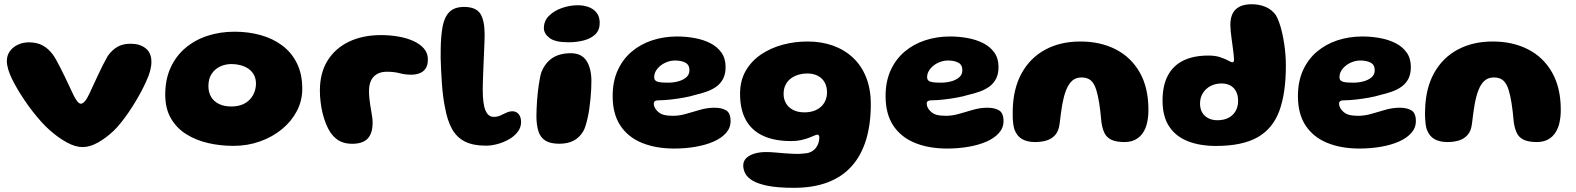

<svg xmlns="http://www.w3.org/2000/svg" viewBox="-20 -663 7476 911"><path d="M372.2 34.9Q337.5 34.9 296.9 12.6Q256.2 -9.6 215.1 -46.1Q195.9 -63 175.3 -85.9Q154.8 -108.9 134.5 -134.9Q114.2 -160.9 95.9 -188.2Q77.5 -215.5 62.3 -241.6Q47.1 -267.8 36.1 -290.1Q25 -313.4 18.8 -334.4Q12.5 -355.4 12.5 -373.8Q12.5 -400.1 26.8 -419.9Q41 -439.8 64.9 -450.9Q88.8 -462.1 116.9 -462.1Q155.5 -462.1 182.8 -447.2Q210 -432.2 230.6 -404.2Q238.4 -393.6 247.5 -377.2Q256.6 -360.9 266.8 -340.8Q277 -320.8 287.6 -298.9Q298.1 -277 308.3 -255.4Q318.5 -233.9 327.4 -214.5Q336.6 -194.9 346.1 -182.9Q355.5 -170.9 363.9 -170.9Q372.4 -170.9 382.8 -182.9Q393.2 -195 402.8 -215.8Q423.9 -260 445.2 -306.9Q466.6 -353.8 491.4 -397.6Q511.9 -426 537.2 -440.8Q562.5 -455.5 600 -455.5Q643.5 -455.5 670.9 -433.9Q698.4 -412.4 698.4 -369.8Q698.4 -349.2 692.2 -326.3Q686 -303.4 674.5 -279.1Q665.4 -257.9 652.2 -232.9Q639 -207.9 623.3 -181.6Q607.6 -155.2 590.3 -130Q573 -104.8 555.2 -82.4Q537.4 -60 519.9 -42.9Q482.9 -8.1 444.6 13.4Q406.2 34.9 372.2 34.9Z M1087.4 29.1Q1025 29.1 967.1 15.7Q909.1 2.2 863.3 -26.6Q817.5 -55.5 790.8 -101.8Q764 -148 764 -214Q764 -286.5 789.6 -342.1Q815.1 -397.8 860.2 -435.8Q905.4 -473.9 965 -493.2Q1024.6 -512.6 1093 -512.6Q1158.8 -512.6 1216.9 -496.4Q1275.1 -480.1 1319.6 -446.8Q1364 -413.4 1389.1 -362.3Q1414.2 -311.2 1414.2 -241.4Q1414.2 -185.4 1388.7 -136.4Q1363.1 -87.4 1318.1 -50.3Q1273 -13.2 1213.9 7.9Q1154.9 29.1 1087.4 29.1ZM1077.1 -157.8Q1108.2 -157.8 1130.4 -167.2Q1152.6 -176.6 1166.8 -192.5Q1180.9 -208.4 1187.7 -227.5Q1194.5 -246.6 1194.5 -266.1Q1194.5 -291 1184.4 -308.7Q1174.4 -326.4 1157.6 -337.5Q1140.9 -348.6 1120.3 -353.9Q1099.8 -359.1 1078.2 -359.1Q1049.1 -359.1 1024.1 -347.2Q999.1 -335.4 983.9 -312.1Q968.8 -288.8 968.8 -254.2Q968.8 -224.9 981.8 -203.1Q994.9 -181.4 1019.2 -169.6Q1043.6 -157.8 1077.1 -157.8Z M1650.9 19.2Q1626.5 19.2 1607.6 12.8Q1588.8 6.4 1574.4 -5.3Q1560.1 -17 1548.8 -32.9Q1536.4 -51.6 1526.8 -75.2Q1517.2 -98.9 1510.8 -125.2Q1504.4 -151.6 1501.1 -179.2Q1497.8 -206.8 1497.8 -233Q1497.8 -316.8 1534.2 -375.5Q1570.8 -434.2 1636.2 -465.4Q1701.6 -496.5 1788.2 -496.5Q1829.8 -496.5 1869.4 -489.7Q1909 -482.9 1940.7 -468.8Q1972.4 -454.6 1991.3 -432.9Q2010.2 -411.2 2010.2 -381.4Q2010.2 -353 1998.8 -337Q1987.4 -321 1969.3 -314.8Q1951.2 -308.6 1931.8 -308.6Q1901.9 -308.6 1876 -315.6Q1850.1 -322.6 1815.4 -322.6Q1776.1 -322.6 1753.5 -299.6Q1730.9 -276.6 1730.9 -230.6Q1730.9 -212.9 1732.6 -195.9Q1734.2 -178.9 1736.9 -163.1Q1739.5 -147.2 1742.1 -132.5Q1744.6 -117.8 1746.3 -104.9Q1748 -92.1 1748 -81Q1748 -30.5 1724.7 -5.6Q1701.4 19.2 1650.9 19.2Z M2285.1 28.2Q2225.6 28.2 2186.6 8.9Q2147.5 -10.5 2124.8 -51Q2102.1 -91.5 2091.2 -154.8Q2086.4 -176.8 2082.7 -205.8Q2079 -234.9 2076.7 -267.2Q2074.4 -299.5 2072.9 -330.5Q2071.4 -361.5 2070.9 -387.2Q2070.5 -413 2071 -429.4Q2071.8 -493.1 2080.3 -538.1Q2088.9 -583 2112.8 -606.6Q2136.6 -630.1 2182.1 -630.1Q2237.6 -630.1 2258.6 -598.6Q2279.5 -567.1 2279.5 -498Q2279.5 -486 2278.8 -466.8Q2278.1 -447.5 2277.1 -423.9Q2276.1 -400.2 2275 -374.6Q2273.9 -349 2272.9 -324.1Q2271.9 -299.2 2271.2 -277.4Q2270.5 -255.5 2270.5 -239.2Q2270.5 -203.5 2273.8 -178.5Q2277.1 -153.5 2283.9 -138.1Q2290.6 -122.6 2300.5 -115.5Q2310.4 -108.4 2323.4 -108.4Q2339.6 -108.4 2354.1 -115Q2368.5 -121.6 2382.6 -128.3Q2396.6 -135 2411.4 -135Q2430.1 -135 2441.2 -121.1Q2452.4 -107.2 2452.4 -84Q2452.4 -58.5 2436.6 -37.6Q2420.8 -16.8 2395.4 -2.2Q2370 12.4 2340.9 20.3Q2311.8 28.2 2285.1 28.2Z M2633.8 19Q2590.8 19 2567.1 3.8Q2543.5 -11.4 2534.4 -41Q2525.2 -70.6 2525.2 -113.4Q2525.2 -129.1 2526.1 -147.5Q2526.9 -165.9 2528.2 -185.2Q2529.5 -204.5 2531.6 -223.8Q2533.8 -243 2536.4 -260.9Q2539 -278.9 2542.1 -294.2Q2545.2 -309.6 2549 -320.8Q2566.5 -364.6 2600.8 -387.6Q2635 -410.5 2688.8 -410.5Q2738.9 -410.5 2762.5 -374.8Q2786.1 -339 2786.1 -277.4Q2786.1 -259.4 2785 -237.8Q2783.9 -216.1 2781.6 -193.4Q2779.4 -170.6 2776.2 -147.9Q2773 -125.1 2768.4 -104.7Q2763.9 -84.2 2758.7 -67.3Q2753.5 -50.4 2746.9 -39.2Q2729.1 -9.8 2701.2 4.6Q2673.2 19 2633.8 19ZM2676.5 -462.4Q2614.1 -462.4 2587.4 -482.8Q2560.6 -503.2 2560.6 -529.9Q2560.6 -564.4 2585.4 -588.6Q2610.1 -612.8 2647.2 -625.4Q2684.4 -638.1 2722 -638.1Q2749.8 -638.1 2773.2 -629.4Q2796.8 -620.8 2811.1 -602.2Q2825.5 -583.8 2825.5 -554Q2825.5 -520.4 2804.9 -500.3Q2784.2 -480.2 2750.2 -471.3Q2716.2 -462.4 2676.5 -462.4Z M3178.9 41.8Q3091.8 41.8 3025.9 14.9Q2960 -12 2923.4 -67.2Q2886.9 -122.4 2886.9 -206.8Q2886.9 -276.4 2910.8 -329.1Q2934.8 -381.9 2976.9 -417.7Q3019.1 -453.5 3074.5 -471.7Q3129.9 -489.9 3192.6 -489.9Q3235.2 -489.9 3276.2 -482.4Q3317.1 -475 3350.3 -458.1Q3383.5 -441.2 3403.1 -413.4Q3422.8 -385.6 3422.8 -345.2Q3422.8 -312.4 3411.2 -289.8Q3399.8 -267.2 3379.6 -252.5Q3359.4 -237.8 3333.2 -228.4Q3307 -219.1 3277.6 -212.4Q3256.4 -205.6 3224.9 -199.9Q3193.4 -194.1 3162.1 -190.7Q3130.8 -187.2 3109.6 -187.2Q3094.4 -187.2 3088.2 -183.7Q3082.1 -180.1 3082.1 -170.8Q3082.1 -162.9 3086.2 -153.7Q3090.4 -144.5 3098.2 -136.8Q3111.1 -122.9 3129.1 -118.2Q3147 -113.5 3172.4 -113.5Q3203.8 -113.5 3236.6 -123.1Q3269.5 -132.8 3302.9 -142.3Q3336.4 -151.9 3370.1 -151.9Q3404.9 -151.9 3425.7 -139.1Q3446.5 -126.2 3446.5 -88.5Q3446.5 -56.2 3424.6 -31.8Q3402.8 -7.2 3365.2 9.1Q3327.6 25.4 3279.4 33.6Q3231.2 41.8 3178.9 41.8ZM3150.8 -270.8Q3173.9 -270.8 3197 -276.7Q3220.1 -282.6 3235.7 -295.7Q3251.2 -308.8 3251.2 -329.8Q3251.2 -355.6 3231.8 -365.8Q3212.4 -375.9 3183 -375.9Q3164.8 -375.9 3147.1 -369.6Q3129.4 -363.4 3115.2 -352.4Q3101 -341.4 3092.5 -327.2Q3084 -313 3084 -297Q3084 -285.4 3091.3 -279.8Q3098.6 -274.1 3113.6 -272.4Q3128.5 -270.8 3150.8 -270.8Z M3747.1 228.2Q3671.6 228.2 3624.3 218.9Q3577 209.5 3551.3 194.2Q3525.6 178.9 3516.1 160Q3506.5 141.1 3506.5 122.5Q3506.5 101.1 3521.1 87Q3535.6 72.9 3560.2 65.6Q3584.9 58.4 3615.1 58.4Q3634.2 58.4 3656.8 60.4Q3679.4 62.4 3703.1 64.4Q3726.9 66.4 3750.7 67.1Q3774.5 67.8 3796.9 65.1Q3816 64 3829.3 56.8Q3842.6 49.6 3851.1 38.7Q3859.6 27.8 3863.6 14.9Q3867.5 2.1 3867.5 -10.8Q3867.5 -14.2 3866.6 -17.2Q3865.6 -20.1 3863.8 -22.1Q3862 -24 3858.8 -24Q3853 -24 3842.7 -19.3Q3832.4 -14.6 3817 -8.8Q3801.6 -3 3780.9 1.7Q3760.2 6.4 3734.1 6.4Q3654.9 6.4 3600.8 -18.6Q3546.8 -43.6 3519.1 -93.5Q3491.4 -143.4 3491.4 -217.8Q3491.4 -280.5 3518.4 -327.1Q3545.4 -373.8 3591.1 -404.7Q3636.9 -435.6 3694 -450.9Q3751.1 -466.1 3811.6 -466.1Q3877.4 -466.1 3932.2 -446.6Q3987.1 -427 4027.4 -389.1Q4067.8 -351.2 4089.8 -295.8Q4111.8 -240.4 4111.8 -168.5Q4111.8 -72.8 4089 1.3Q4066.2 75.4 4020.8 125.9Q3975.4 176.4 3906.9 202.3Q3838.4 228.2 3747.1 228.2ZM3796.8 -129.9Q3821 -129.9 3840.8 -136.6Q3860.6 -143.2 3874.6 -155.8Q3888.6 -168.4 3896.3 -185.8Q3904 -203.2 3904 -224.6Q3904 -252 3892.8 -272.1Q3881.6 -292.2 3860.5 -303.3Q3839.4 -314.4 3808.9 -314.4Q3789 -314.4 3769.4 -308.8Q3749.8 -303.1 3733.5 -291.4Q3717.2 -279.6 3707.6 -261.1Q3698 -242.6 3698 -216.9Q3698 -192 3709.8 -172.2Q3721.6 -152.4 3743.8 -141.1Q3765.9 -129.9 3796.8 -129.9Z M4473.9 41.8Q4386.8 41.8 4320.9 14.9Q4255 -12 4218.4 -67.2Q4181.9 -122.4 4181.9 -206.8Q4181.9 -276.4 4205.8 -329.1Q4229.8 -381.9 4271.9 -417.7Q4314.1 -453.5 4369.5 -471.7Q4424.9 -489.9 4487.6 -489.9Q4530.2 -489.9 4571.2 -482.4Q4612.1 -475 4645.3 -458.1Q4678.5 -441.2 4698.1 -413.4Q4717.8 -385.6 4717.8 -345.2Q4717.8 -312.4 4706.2 -289.8Q4694.8 -267.2 4674.6 -252.5Q4654.4 -237.8 4628.2 -228.4Q4602 -219.1 4572.6 -212.4Q4551.4 -205.6 4519.9 -199.9Q4488.4 -194.1 4457.1 -190.7Q4425.8 -187.2 4404.6 -187.2Q4389.4 -187.2 4383.2 -183.7Q4377.1 -180.1 4377.1 -170.8Q4377.1 -162.9 4381.2 -153.7Q4385.4 -144.5 4393.2 -136.8Q4406.1 -122.9 4424.1 -118.2Q4442 -113.5 4467.4 -113.5Q4498.8 -113.5 4531.6 -123.1Q4564.5 -132.8 4597.9 -142.3Q4631.4 -151.9 4665.1 -151.9Q4699.9 -151.9 4720.7 -139.1Q4741.5 -126.2 4741.5 -88.5Q4741.5 -56.2 4719.6 -31.8Q4697.8 -7.2 4660.2 9.1Q4622.6 25.4 4574.4 33.6Q4526.2 41.8 4473.9 41.8ZM4445.8 -270.8Q4468.9 -270.8 4492 -276.7Q4515.1 -282.6 4530.7 -295.7Q4546.2 -308.8 4546.2 -329.8Q4546.2 -355.6 4526.8 -365.8Q4507.4 -375.9 4478 -375.9Q4459.8 -375.9 4442.1 -369.6Q4424.4 -363.4 4410.2 -352.4Q4396 -341.4 4387.5 -327.2Q4379 -313 4379 -297Q4379 -285.4 4386.3 -279.8Q4393.6 -274.1 4408.6 -272.4Q4423.5 -270.8 4445.8 -270.8Z M4891.4 11Q4853.8 11 4829.4 -3.1Q4805 -17.2 4793 -49.5Q4789.6 -60.6 4787.8 -74.4Q4785.9 -88.2 4785.2 -105.1Q4784.5 -121.9 4785.2 -141.2Q4787.6 -244.2 4828.2 -316.8Q4868.8 -389.4 4940.3 -427.8Q5011.9 -466.1 5105.9 -466.1Q5200.9 -466.1 5273.7 -428.9Q5346.5 -391.6 5387.8 -319.4Q5429 -247.1 5429 -142.5Q5429 -125.5 5427.5 -110.4Q5426 -95.4 5423.1 -82.2Q5420.2 -69.1 5415.9 -57.6Q5402.6 -23.9 5377.2 -6.4Q5351.9 11 5316.5 11Q5275.2 11 5252.6 -0.2Q5230 -11.4 5220.1 -32.6Q5210.1 -53.9 5206 -83.6Q5203.4 -111.8 5200.9 -134.2Q5198.4 -156.6 5195.4 -174.4Q5192.4 -192.2 5189.2 -206.9Q5186.1 -221.6 5182.1 -234.8Q5172.8 -266.1 5156.4 -280.8Q5140.1 -295.5 5111.2 -295.5Q5084.9 -295.5 5067.3 -280Q5049.8 -264.5 5038 -234.1Q5032.6 -220.2 5028.2 -203.8Q5023.9 -187.2 5020.3 -167.6Q5016.8 -148 5013.8 -125.1Q5010.9 -102.1 5007.6 -75.4Q5003.4 -41.1 4986.6 -22.4Q4969.9 -3.6 4945.3 3.7Q4920.8 11 4891.4 11Z M5749.5 29.5Q5673.6 29.5 5616.4 7.2Q5559.2 -15.1 5527.6 -62.8Q5496 -110.4 5496 -185.8Q5496 -256.1 5520.8 -303.8Q5545.6 -351.4 5594.1 -375.4Q5642.6 -399.4 5713.1 -399.4Q5746.4 -399.4 5768.2 -392Q5790.1 -384.6 5803.8 -377.6Q5811.6 -373.5 5817.9 -370.5Q5824.1 -367.5 5827.4 -367.5Q5835.2 -367.5 5835.2 -379.4Q5835.2 -387.1 5833.6 -402.6Q5831.9 -418.1 5829.3 -437.6Q5826.8 -457.1 5823.9 -477.4Q5821.1 -497.6 5819.4 -515.6Q5817.8 -533.5 5817.8 -545Q5817.8 -642.9 5919.4 -642.9Q5954.4 -642.9 5984.5 -630.4Q6014.6 -617.9 6033.9 -590.8Q6042.8 -575.6 6050.2 -554.1Q6057.8 -532.5 6063.5 -507.2Q6069.2 -481.9 6073.3 -454.8Q6077.4 -427.8 6079.3 -401.4Q6081.2 -375 6081.2 -351.9Q6081.2 -220.8 6049.9 -136.2Q6018.5 -51.8 5945.9 -11.1Q5873.4 29.5 5749.5 29.5ZM5756.1 -92.5Q5787 -92.5 5809.1 -104.1Q5831.1 -115.6 5842.9 -136.5Q5854.6 -157.4 5854.6 -184.2Q5854.6 -211.1 5844.8 -229.4Q5835 -247.8 5817.5 -257.4Q5800 -267 5775.9 -267Q5747.2 -267 5724.2 -255.1Q5701.1 -243.1 5687.5 -221.6Q5673.9 -200 5673.9 -171.4Q5673.9 -147 5684.2 -129.3Q5694.5 -111.6 5713.2 -102.1Q5731.9 -92.5 5756.1 -92.5Z M6430.4 41.8Q6343.2 41.8 6277.4 14.9Q6211.5 -12 6174.9 -67.2Q6138.4 -122.4 6138.4 -206.8Q6138.4 -276.4 6162.3 -329.1Q6186.2 -381.9 6228.4 -417.7Q6270.6 -453.5 6326 -471.7Q6381.4 -489.9 6444.1 -489.9Q6486.8 -489.9 6527.7 -482.4Q6568.6 -475 6601.8 -458.1Q6635 -441.2 6654.6 -413.4Q6674.2 -385.6 6674.2 -345.2Q6674.2 -312.4 6662.8 -289.8Q6651.2 -267.2 6631.1 -252.5Q6610.9 -237.8 6584.7 -228.4Q6558.5 -219.1 6529.1 -212.4Q6507.9 -205.6 6476.4 -199.9Q6444.9 -194.1 6413.6 -190.7Q6382.2 -187.2 6361.1 -187.2Q6345.9 -187.2 6339.8 -183.7Q6333.6 -180.1 6333.6 -170.8Q6333.6 -162.9 6337.8 -153.7Q6341.9 -144.5 6349.8 -136.8Q6362.6 -122.9 6380.6 -118.2Q6398.5 -113.5 6423.9 -113.5Q6455.2 -113.5 6488.1 -123.1Q6521 -132.8 6554.4 -142.3Q6587.9 -151.9 6621.6 -151.9Q6656.4 -151.9 6677.2 -139.1Q6698 -126.2 6698 -88.5Q6698 -56.2 6676.1 -31.8Q6654.2 -7.2 6616.7 9.1Q6579.1 25.4 6530.9 33.6Q6482.8 41.8 6430.4 41.8ZM6402.2 -270.8Q6425.4 -270.8 6448.5 -276.7Q6471.6 -282.6 6487.2 -295.7Q6502.8 -308.8 6502.8 -329.8Q6502.8 -355.6 6483.3 -365.8Q6463.9 -375.9 6434.5 -375.9Q6416.2 -375.9 6398.6 -369.6Q6380.9 -363.4 6366.7 -352.4Q6352.5 -341.4 6344 -327.2Q6335.5 -313 6335.5 -297Q6335.5 -285.4 6342.8 -279.8Q6350.1 -274.1 6365.1 -272.4Q6380 -270.8 6402.2 -270.8Z M6847.9 11Q6810.2 11 6785.9 -3.1Q6761.5 -17.2 6749.5 -49.5Q6746.1 -60.6 6744.2 -74.4Q6742.4 -88.2 6741.7 -105.1Q6741 -121.9 6741.8 -141.2Q6744.1 -244.2 6784.7 -316.8Q6825.2 -389.4 6896.8 -427.8Q6968.4 -466.1 7062.4 -466.1Q7157.4 -466.1 7230.2 -428.9Q7303 -391.6 7344.2 -319.4Q7385.5 -247.1 7385.5 -142.5Q7385.5 -125.5 7384 -110.4Q7382.5 -95.4 7379.6 -82.2Q7376.8 -69.1 7372.4 -57.6Q7359.1 -23.9 7333.8 -6.4Q7308.4 11 7273 11Q7231.8 11 7209.1 -0.2Q7186.5 -11.4 7176.6 -32.6Q7166.6 -53.9 7162.5 -83.6Q7159.9 -111.8 7157.4 -134.2Q7154.9 -156.6 7151.9 -174.4Q7148.9 -192.2 7145.8 -206.9Q7142.6 -221.6 7138.6 -234.8Q7129.2 -266.1 7112.9 -280.8Q7096.6 -295.5 7067.8 -295.5Q7041.4 -295.5 7023.8 -280Q7006.2 -264.5 6994.5 -234.1Q6989.1 -220.2 6984.8 -203.8Q6980.4 -187.2 6976.8 -167.6Q6973.2 -148 6970.3 -125.1Q6967.4 -102.1 6964.1 -75.4Q6959.9 -41.1 6943.1 -22.4Q6926.4 -3.6 6901.8 3.7Q6877.2 11 6847.9 11Z"/></svg>

Font: Gluten Thin
Style: Regular
Weight: 100
Designer: Tyler Finck
Foundry: Etcetera Type Company
Version: Version 1.300